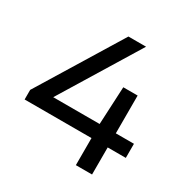

<svg xmlns="http://www.w3.org/2000/svg" viewBox="-167 -886 1008 1032"><g transform="rotate(30 337.0 -370.0)"><path d="M24.5 -168V-227.5L338.5 -740H448L151.5 -255.5H439.5L451 -490H540V-255.5H652.5V-168H540V0H439.5V-168Z"/></g></svg>

Font: Encode Sans Expanded Medium
Style: Regular
Weight: 500
Width: 7
Designer: Multiple Designers
Foundry: Impallari Type
Version: Version 3.000; ttfautohint (v1.8.3) -l 8 -r 50 -G 200 -x 14 